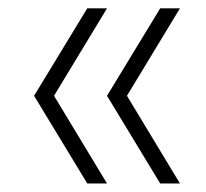

<svg xmlns="http://www.w3.org/2000/svg" viewBox="-20 -511 496 462"><path d="M190 -69.5 62 -280.5 190 -491H237.5L110 -280.5L237.5 -69.5ZM365.5 -69.5 237.5 -280.5 365.5 -491H413L285.5 -280.5L413 -69.5Z"/></svg>

Font: Encode Sans Condensed Thin ExtraLight
Style: Regular
Weight: 250
Version: Version 3.002